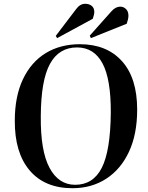

<svg xmlns="http://www.w3.org/2000/svg" viewBox="-20 -978 779 1012"><path d="M58 -342Q58 -470 101 -560.5Q144 -651 221 -698Q298 -745 401 -745Q542 -745 622.5 -656Q703 -567 703 -400Q703 -271 660 -178.5Q617 -86 540 -36Q463 14 362 14Q216 14 136.5 -79.5Q57 -173 58 -342ZM195 -366Q193 -183 241 -93.5Q289 -4 376 -4Q471 -4 516.5 -93.5Q562 -183 564 -383Q565 -561 520 -644.5Q475 -728 386 -728Q291 -728 243.5 -641.5Q196 -555 195 -366ZM382 -931Q402 -958 429 -958Q450 -958 463.5 -947Q477 -936 477 -915Q477 -902 469 -879L281 -777L274 -789ZM567 -918Q589 -943 614 -943Q631 -943 644 -930.5Q657 -918 657 -895Q657 -879 648 -853L459 -777L453 -790Z"/></svg>

Font: Literata 72pt SemiBold
Style: Italic
Weight: 600
Italic angle: -2°
Designer: Latin by Veronika Burian and Jose Scaglione. Greek by Irene Vlachou. Cyrillic by Vera Evstafieva
Foundry: TypeTogether
Version: Version 3.002